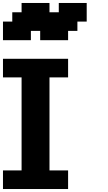

<svg xmlns="http://www.w3.org/2000/svg" viewBox="-20 -1270 727 1290"><path d="M0 0H437.5V-125H312.5V-750H437.5V-875H0V-750H125V-125H0ZM250 -1000H437.5V-1062.5H500V-1125H562.5V-1250H375V-1187.5H312.5V-1250H125V-1187.5H62.5V-1125H0V-1000H187.5V-1062.5H250Z"/></svg>

Font: Faithful 32x
Style: Semibold
Weight: 400
Foundry: Faithful Resource Pack
Version: Version 1.0; January 27, 2023